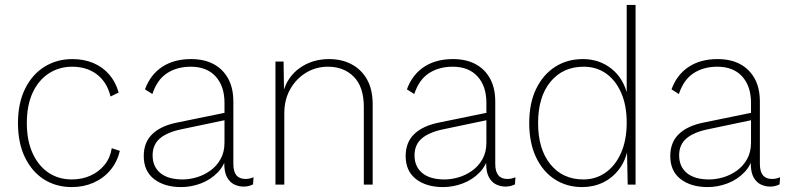

<svg xmlns="http://www.w3.org/2000/svg" viewBox="-20 -750 3191 780"><path d="M274 -510Q321 -510 359 -494Q397 -478 423.5 -447.5Q450 -417 462 -374L429 -358Q415 -416 374 -447.5Q333 -479 273 -479Q220 -479 178 -451.5Q136 -424 112.5 -373Q89 -322 89 -250Q89 -179 112.5 -127.5Q136 -76 177 -48.5Q218 -21 272 -21Q313 -21 347.5 -36.5Q382 -52 405 -80.5Q428 -109 434 -148L467 -137Q456 -92 428.5 -59Q401 -26 360.5 -8Q320 10 272 10Q208 10 159 -21Q110 -52 81.5 -110.5Q53 -169 53 -250Q53 -331 82 -389.5Q111 -448 161 -479Q211 -510 274 -510Z M892 -332Q892 -400 856 -439.5Q820 -479 755 -479Q699 -479 658.5 -452.5Q618 -426 599 -368L569 -387Q591 -447 639 -478.5Q687 -510 756 -510Q809 -510 847 -490Q885 -470 906.5 -431.5Q928 -393 928 -337V-84Q928 -23 977 -23Q987 -23 995 -25Q1003 -27 1010 -30L1008 -1Q1002 2 992.5 5Q983 8 969 8Q950 8 932 -0.5Q914 -9 902.5 -29.5Q891 -50 891 -87V-122L902 -125Q894 -80 865 -50Q836 -20 796.5 -5Q757 10 716 10Q648 10 606 -22.5Q564 -55 564 -116Q564 -172 599 -205.5Q634 -239 699 -252L899 -293V-263L718 -225Q659 -213 629.5 -187.5Q600 -162 600 -119Q600 -73 631.5 -47Q663 -21 722 -21Q749 -21 778.5 -29.5Q808 -38 834 -56.5Q860 -75 876 -103.5Q892 -132 892 -171Z M1099 0V-500H1132L1134 -369L1130 -374Q1147 -438 1198 -474Q1249 -510 1317 -510Q1369 -510 1409 -488.5Q1449 -467 1471.5 -426.5Q1494 -386 1494 -326V0H1458V-316Q1458 -397 1417.5 -438Q1377 -479 1312 -479Q1264 -479 1224 -455Q1184 -431 1159.5 -388.5Q1135 -346 1135 -290V0Z M1956 -332Q1956 -400 1920 -439.5Q1884 -479 1819 -479Q1763 -479 1722.5 -452.5Q1682 -426 1663 -368L1633 -387Q1655 -447 1703 -478.5Q1751 -510 1820 -510Q1873 -510 1911 -490Q1949 -470 1970.5 -431.5Q1992 -393 1992 -337V-84Q1992 -23 2041 -23Q2051 -23 2059 -25Q2067 -27 2074 -30L2072 -1Q2066 2 2056.5 5Q2047 8 2033 8Q2014 8 1996 -0.5Q1978 -9 1966.5 -29.5Q1955 -50 1955 -87V-122L1966 -125Q1958 -80 1929 -50Q1900 -20 1860.5 -5Q1821 10 1780 10Q1712 10 1670 -22.5Q1628 -55 1628 -116Q1628 -172 1663 -205.5Q1698 -239 1763 -252L1963 -293V-263L1782 -225Q1723 -213 1693.5 -187.5Q1664 -162 1664 -119Q1664 -73 1695.5 -47Q1727 -21 1786 -21Q1813 -21 1842.5 -29.5Q1872 -38 1898 -56.5Q1924 -75 1940 -103.5Q1956 -132 1956 -171Z M2345 10Q2283 10 2234.5 -21Q2186 -52 2158 -110.5Q2130 -169 2130 -250Q2130 -332 2158.5 -390Q2187 -448 2236 -479Q2285 -510 2348 -510Q2415 -510 2464.5 -470.5Q2514 -431 2530 -360L2526 -357V-730H2562V0H2530L2527 -147L2531 -148Q2522 -98 2495 -62.5Q2468 -27 2429.5 -8.5Q2391 10 2345 10ZM2350 -21Q2401 -21 2441 -49.5Q2481 -78 2503.5 -130Q2526 -182 2526 -252Q2526 -322 2503.5 -373Q2481 -424 2442 -451.5Q2403 -479 2351 -479Q2267 -479 2216.5 -418Q2166 -357 2166 -250Q2166 -144 2216 -82.5Q2266 -21 2350 -21Z M3031 -332Q3031 -400 2995 -439.5Q2959 -479 2894 -479Q2838 -479 2797.5 -452.5Q2757 -426 2738 -368L2708 -387Q2730 -447 2778 -478.5Q2826 -510 2895 -510Q2948 -510 2986 -490Q3024 -470 3045.5 -431.5Q3067 -393 3067 -337V-84Q3067 -23 3116 -23Q3126 -23 3134 -25Q3142 -27 3149 -30L3147 -1Q3141 2 3131.5 5Q3122 8 3108 8Q3089 8 3071 -0.5Q3053 -9 3041.5 -29.5Q3030 -50 3030 -87V-122L3041 -125Q3033 -80 3004 -50Q2975 -20 2935.5 -5Q2896 10 2855 10Q2787 10 2745 -22.5Q2703 -55 2703 -116Q2703 -172 2738 -205.5Q2773 -239 2838 -252L3038 -293V-263L2857 -225Q2798 -213 2768.5 -187.5Q2739 -162 2739 -119Q2739 -73 2770.5 -47Q2802 -21 2861 -21Q2888 -21 2917.5 -29.5Q2947 -38 2973 -56.5Q2999 -75 3015 -103.5Q3031 -132 3031 -171Z"/></svg>

Font: Kantumruy Pro ExtraLight
Style: Regular
Weight: 250
Version: Version 1.002